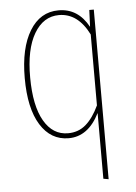

<svg xmlns="http://www.w3.org/2000/svg" viewBox="-52 -570 573 806"><g transform="rotate(-5 234.0 -166.5)"><path d="M354 -519H373V195.8L351.1 191.9V-85Q303.7 9.8 221.2 9.8Q146 9.8 102.5 -60.1Q59.1 -129.9 59.1 -257.8Q59.1 -383.8 103.3 -456.3Q147.5 -528.8 225.1 -528.8Q307.1 -528.8 351.1 -448.2ZM220.2 -11.2Q264.6 -11.2 295.9 -38.6Q327.1 -65.9 351.1 -117.2V-416Q304.7 -508.8 225.1 -508.8Q159.2 -508.8 120.4 -442.9Q81.5 -377 82 -257.8Q82.5 -138.2 119.4 -74.7Q156.2 -11.2 220.2 -11.2Z"/></g></svg>

Font: Fira Sans Compressed Thin
Style: Regular
Weight: 100
Width: 1
Designer: Carrois Corporate & Edenspiekermann AG
Foundry: Carrois Corporate GbR & Edenspiekermann AG
Version: Version 4.203;PS 004.203;hotconv 1.0.88;makeotf.lib2.5.64775